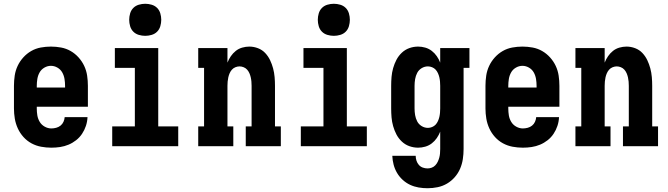

<svg xmlns="http://www.w3.org/2000/svg" viewBox="-20 -775 3540 1018"><path d="M252 8Q225 8 198 3Q171 -2 147 -15Q123 -28 104.5 -48.5Q86 -69 74.5 -94Q63 -119 58.5 -146Q54 -173 54 -200V-320Q54 -347 58 -374Q62 -401 73.5 -425.5Q85 -450 103.5 -470.5Q122 -491 145.5 -504.5Q169 -518 196 -523Q223 -528 250 -528Q277 -528 304 -523Q331 -518 354.5 -504.5Q378 -491 396.5 -470.5Q415 -450 426.5 -425.5Q438 -401 442 -374Q446 -347 446 -320V-209H175V-200Q175 -181 178 -163Q181 -145 190.5 -129Q200 -113 217 -103.5Q234 -94 252 -94Q265 -94 278 -97.5Q291 -101 301 -109Q311 -117 316.5 -129Q322 -141 323 -154H444Q443 -130 435.5 -107.5Q428 -85 415 -65.5Q402 -46 383.5 -31.5Q365 -17 343.5 -8Q322 1 299 4.5Q276 8 252 8ZM175 -311H325V-320Q325 -338 322 -356.5Q319 -375 310 -391Q301 -407 284.5 -416.5Q268 -426 250 -426Q232 -426 215.5 -416.5Q199 -407 190 -391Q181 -375 178 -356.5Q175 -338 175 -320Z M575 0V-105H695V-415H589V-520H819V-105H925V0ZM750 -585Q733 -585 716 -590Q699 -595 687 -607Q675 -619 670 -636Q665 -653 665 -670Q665 -687 670 -704Q675 -721 687 -733Q699 -745 716 -750Q733 -755 750 -755Q767 -755 784 -750Q801 -745 813 -733Q825 -721 830 -704Q835 -687 835 -670Q835 -653 830 -636Q825 -619 813 -607Q801 -595 784 -590Q767 -585 750 -585Z M1031 0V-105H1062V-415H1031V-520H1186V-443Q1193 -461 1204 -477Q1215 -493 1230 -505Q1245 -517 1264 -522.5Q1283 -528 1302 -528Q1325 -528 1347.5 -519.5Q1370 -511 1386 -494Q1402 -477 1412 -456Q1422 -435 1428 -412.5Q1434 -390 1436 -366.5Q1438 -343 1438 -320V-105H1469V0H1283V-105H1314V-320Q1314 -331 1313 -342.5Q1312 -354 1309.5 -365Q1307 -376 1302.5 -386.5Q1298 -397 1290.5 -405.5Q1283 -414 1272 -418.5Q1261 -423 1250 -423Q1239 -423 1228 -418.5Q1217 -414 1209.5 -405.5Q1202 -397 1197.5 -386.5Q1193 -376 1190.5 -365Q1188 -354 1187 -342.5Q1186 -331 1186 -320V-105H1217V0Z M1575 0V-105H1695V-415H1589V-520H1819V-105H1925V0ZM1750 -585Q1733 -585 1716 -590Q1699 -595 1687 -607Q1675 -619 1670 -636Q1665 -653 1665 -670Q1665 -687 1670 -704Q1675 -721 1687 -733Q1699 -745 1716 -750Q1733 -755 1750 -755Q1767 -755 1784 -750Q1801 -745 1813 -733Q1825 -721 1830 -704Q1835 -687 1835 -670Q1835 -653 1830 -636Q1825 -619 1813 -607Q1801 -595 1784 -590Q1767 -585 1750 -585Z M2247 223Q2223 223 2199.5 219Q2176 215 2154.5 205Q2133 195 2115 178.5Q2097 162 2085 141.5Q2073 121 2067 98Q2061 75 2060 51H2184Q2184 64 2188 76.5Q2192 89 2200.5 99Q2209 109 2221.5 113.5Q2234 118 2247 118Q2258 118 2269 114Q2280 110 2288 101.5Q2296 93 2301 82.5Q2306 72 2309 61Q2312 50 2313 38.5Q2314 27 2314 15V-77Q2307 -59 2296 -43Q2285 -27 2269.5 -15Q2254 -3 2235 2.5Q2216 8 2197 8Q2173 8 2150.5 0Q2128 -8 2110.5 -24.5Q2093 -41 2082 -62Q2071 -83 2064.5 -106Q2058 -129 2056 -152.5Q2054 -176 2054 -200V-320Q2054 -344 2056 -367.5Q2058 -391 2064.5 -414Q2071 -437 2082 -458Q2093 -479 2110.5 -495.5Q2128 -512 2150.5 -520Q2173 -528 2197 -528Q2216 -528 2235 -522.5Q2254 -517 2269.5 -505Q2285 -493 2296 -477Q2307 -461 2314 -443V-520H2469V-415H2438V15Q2438 42 2434 68.5Q2430 95 2419.5 119.5Q2409 144 2391 164.5Q2373 185 2350 198.5Q2327 212 2300.5 217.5Q2274 223 2247 223ZM2249 -97Q2260 -97 2271 -101.5Q2282 -106 2289.5 -114Q2297 -122 2302 -133Q2307 -144 2309.5 -155Q2312 -166 2313 -177.5Q2314 -189 2314 -200V-320Q2314 -331 2313 -342.5Q2312 -354 2309.5 -365Q2307 -376 2302 -387Q2297 -398 2289.5 -406Q2282 -414 2271 -418.5Q2260 -423 2249 -423Q2231 -423 2215.5 -413.5Q2200 -404 2192 -388.5Q2184 -373 2181 -355.5Q2178 -338 2178 -320V-200Q2178 -182 2181 -164.5Q2184 -147 2192 -131.5Q2200 -116 2215.5 -106.5Q2231 -97 2249 -97Z M2752 8Q2725 8 2698 3Q2671 -2 2647 -15Q2623 -28 2604.5 -48.5Q2586 -69 2574.5 -94Q2563 -119 2558.5 -146Q2554 -173 2554 -200V-320Q2554 -347 2558 -374Q2562 -401 2573.5 -425.5Q2585 -450 2603.5 -470.5Q2622 -491 2645.5 -504.5Q2669 -518 2696 -523Q2723 -528 2750 -528Q2777 -528 2804 -523Q2831 -518 2854.5 -504.5Q2878 -491 2896.5 -470.5Q2915 -450 2926.5 -425.5Q2938 -401 2942 -374Q2946 -347 2946 -320V-209H2675V-200Q2675 -181 2678 -163Q2681 -145 2690.5 -129Q2700 -113 2717 -103.5Q2734 -94 2752 -94Q2765 -94 2778 -97.5Q2791 -101 2801 -109Q2811 -117 2816.5 -129Q2822 -141 2823 -154H2944Q2943 -130 2935.5 -107.5Q2928 -85 2915 -65.5Q2902 -46 2883.5 -31.5Q2865 -17 2843.5 -8Q2822 1 2799 4.5Q2776 8 2752 8ZM2675 -311H2825V-320Q2825 -338 2822 -356.5Q2819 -375 2810 -391Q2801 -407 2784.5 -416.5Q2768 -426 2750 -426Q2732 -426 2715.5 -416.5Q2699 -407 2690 -391Q2681 -375 2678 -356.5Q2675 -338 2675 -320Z M3031 0V-105H3062V-415H3031V-520H3186V-443Q3193 -461 3204 -477Q3215 -493 3230 -505Q3245 -517 3264 -522.5Q3283 -528 3302 -528Q3325 -528 3347.5 -519.5Q3370 -511 3386 -494Q3402 -477 3412 -456Q3422 -435 3428 -412.5Q3434 -390 3436 -366.5Q3438 -343 3438 -320V-105H3469V0H3283V-105H3314V-320Q3314 -331 3313 -342.5Q3312 -354 3309.5 -365Q3307 -376 3302.5 -386.5Q3298 -397 3290.5 -405.5Q3283 -414 3272 -418.5Q3261 -423 3250 -423Q3239 -423 3228 -418.5Q3217 -414 3209.5 -405.5Q3202 -397 3197.5 -386.5Q3193 -376 3190.5 -365Q3188 -354 3187 -342.5Q3186 -331 3186 -320V-105H3217V0Z"/></svg>

Font: Iosevka Curly Slab Extrabold
Style: Regular
Weight: 800
Monospace: yes
Designer: Belleve Invis
Foundry: Belleve Invis
Version: Version 22.1.2; ttfautohint (v1.8.4)